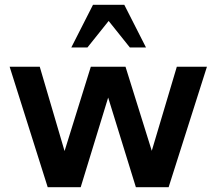

<svg xmlns="http://www.w3.org/2000/svg" viewBox="-20 -777 899 797"><path d="M714 -500 610 -151 501 -500H357L248 -150L145 -500H20L178 0H315L429 -372L544 0H680L839 -500ZM276 -580H343L431 -690L519 -580H586L496 -757H366Z"/></svg>

Font: Perun SemiBold
Style: Regular
Weight: 600
Foundry: Copyright (c) Stefan Peev, Context Ltd, 2016
Version: Version 1.089